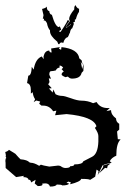

<svg xmlns="http://www.w3.org/2000/svg" viewBox="-22 -641 486 732"><path d="M-0.5 -0.5Q-0.5 -27.3 -1.5 -27.3Q-1.5 -37.1 2 -38.6L-0.5 -44.4L0.5 -48.8L-2 -61.5Q7.8 -64 12.2 -69.8Q21.5 -64.5 36.6 -54.7Q49.3 -40 56.2 -33.7Q82 -31.7 90.3 -22L95.2 -20.5Q108.4 -20.5 127.4 -8.8L133.8 -13.2Q140.1 -10.3 166 -5.9L199.7 -9.8Q207 -9.8 212.2 -5.6Q217.3 -1.5 225.6 -0.5Q245.6 -0.5 245.6 -7.3Q261.2 -7.3 261.2 -14.2Q292.5 -14.2 295.4 -25.9L328.6 -43Q351.1 -53.7 353 -100.6V-122.6Q353 -133.8 339.8 -153.3L345.7 -159.7Q335.4 -196.3 231.9 -206.1L188 -201.7L192.9 -219.2L180.7 -216.8Q166.5 -238.3 143.1 -238.3H136.2L127.4 -245.6L131.3 -253.9L116.2 -257.8L106.4 -251.5L111.8 -262.7Q104.5 -272.9 102.5 -289.6L95.7 -284.2V-296.9Q95.7 -321.3 81.1 -324.2L85.9 -352.5Q97.7 -352.5 99.1 -386.2L106.4 -375.5Q112.8 -416.5 137.2 -425.8L144.5 -415.5L144 -426.3Q149.4 -448.2 166 -448.2Q166 -440.9 174.8 -440.9L172.9 -456.1L206.5 -461.4L202.6 -455.6L210.9 -451.2L212.4 -461.4Q275.4 -454.6 280.3 -418.5L289.1 -411.1L293 -394L285.6 -406.2L291.5 -377.9L296.9 -398.4L295.9 -370.6L289.1 -363.3Q284.7 -341.3 252.4 -341.3Q243.7 -341.3 236.8 -349.1L227.5 -346.7Q212.9 -353 212.9 -356.9Q212.9 -363.8 221.2 -368.2L212.9 -377.4L218.8 -382.8Q212.9 -391.1 205.1 -391.1V-383.3Q194.8 -382.3 190.9 -372.6Q182.6 -370.1 172.4 -369.6Q166 -369.6 166 -356L172.4 -340.8L164.1 -342.3L166.5 -330.1Q166.5 -324.7 161.6 -319.8L175.3 -304.7L164.6 -303.7L178.7 -288.1L181.2 -299.8L189.9 -281.7Q202.1 -275.4 214.8 -275.4Q223.6 -275.4 248.5 -266.4Q273.4 -257.3 288.1 -257.3Q312.5 -257.3 333 -247.6L346.2 -252Q359.4 -229 389.2 -229H396.5L383.8 -217.3L401.4 -221.2Q401.4 -203.1 420.4 -189.5Q420.4 -175.8 432.6 -168.9V-147L424.3 -139.6L427.2 -110.4L438 -109.4Q421.4 -95.2 421.4 -47.4Q403.3 -40 396.5 -26.4L403.8 -20Q384.8 -17.6 369.1 -10.7L350.6 26.9L354 11.2L346.2 5.4L340.8 32.7L321.3 44.9Q318.8 41 287.6 41Q284.7 51.8 245.6 61.5L247.6 53.2Q239.3 52.7 239.3 50.8L231.4 55.7L241.7 59.1Q236.8 65.9 215.3 65.9Q212.9 62.5 194.3 62.5Q190.9 70.3 168.5 70.3Q164.6 58.1 150.9 58.1L138.7 59.1L140.1 62.5Q139.6 68.4 122.1 68.4L110.4 58.6L113.8 44.4L96.2 54.7Q96.2 43.9 86.4 43.9Q85 34.2 66.4 34.2L69.3 29.3L39.6 34.2ZM355.5 20 371.6 -4.4 370.6 -9.8Q390.6 -17.1 398.9 -17.1L388.7 -9.3L386.2 0.5L378.4 -1ZM200.4 -472.7 196.3 -482.2Q168.6 -504.4 168.6 -522L168.8 -525.1Q160.4 -534.2 157 -552.5Q151.8 -563 147.3 -563L144.5 -562Q145.9 -565.2 145.9 -568.1Q145.9 -570.1 144.5 -570.1L141.2 -568.6L143.9 -583.3L138.3 -606.9Q153.1 -610.1 156.4 -616Q156.4 -599.6 165.8 -598.9Q166.8 -586.2 175.8 -584.5Q189.3 -537.8 202.9 -537.8L205.9 -541L211.3 -528.1L202.7 -522.2L207.4 -518.8Q209.4 -518.8 222.3 -539.4Q235.2 -560.1 235.7 -564L238.7 -563.7L242.4 -560.5Q228.9 -543.9 228.9 -538.3Q228.9 -536.1 232.8 -536.1L247.7 -546.6L248.4 -549.3Q235.2 -537.4 231.5 -537.4Q229.9 -537.4 229.9 -539.3Q229.9 -542.2 244.7 -560.5Q241.6 -563.7 241.6 -568.6Q241.6 -581.8 261.3 -605.5L261.1 -609.4Q261.1 -617.9 266.2 -621.3Q270.5 -609.9 279.7 -607.4L279.1 -595.7Q271.5 -585.2 267.2 -567.1H263.5L263.3 -557.4L257.8 -556.9L259.4 -549.3L253.5 -533.4Q245.7 -530.3 244.1 -511.5L240.6 -517.3L242 -511.5Q240.8 -507.1 236.7 -499.8Q224.2 -496.3 219.3 -477.5L212.7 -479.2Q207 -479.2 204.3 -472.7Z"/></svg>

Font: Truetypewriter PolyglOTT
Style: Regular
Weight: 400
Designer: Sergey Beatoff a.k.a. Sam_T
Version: Version 3.76